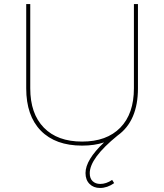

<svg xmlns="http://www.w3.org/2000/svg" viewBox="-20 -719 814 952"><path d="M644 -699H664V-281Q664 -119 563 -47Q425 65 425 140Q425 166 439.5 179.5Q454 193 477 193Q507 193 536 173L546 189Q512 213 476 213Q444 213 424 193Q404 173 404 139Q404 74 496 -13Q449 3 387 3Q255 3 182.5 -71Q110 -145 110 -281V-699H130V-281Q130 -155 197.5 -86Q265 -17 387 -17Q509 -17 576.5 -86Q644 -155 644 -281Z"/></svg>

Font: Montserrat arm Thin
Style: Regular
Weight: 250
Designer: Julieta Ulanovsky
Foundry: Julieta Ulanovsky
Version: Version 6.000;PS 006.000;hotconv 1.0.88;makeotf.lib2.5.64775